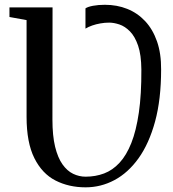

<svg xmlns="http://www.w3.org/2000/svg" viewBox="-20 -774 723 802"><path d="M337.5 8.5Q267.5 8.5 211.8 -20Q156 -48.5 123.5 -113.5Q91 -178.5 91 -286V-690L19.5 -703V-743H199.5L199 -275Q199 -207 210.2 -161Q221.5 -115 241 -87.5Q260.5 -60 285.5 -48Q310.5 -36 337.5 -36Q379 -36 414.8 -49.5Q450.5 -63 479.2 -94Q508 -125 528.5 -176.5Q549 -228 560 -303.8Q571 -379.5 570.5 -483.5Q570 -545 556.8 -583.5Q543.5 -622 522.8 -643Q502 -664 478.8 -671.8Q455.5 -679.5 436 -679.5Q417.5 -679.5 399.2 -676.2Q381 -673 365.2 -667.5Q349.5 -662 337 -654.5V-739Q346 -745.5 368.2 -749.8Q390.5 -754 418 -754Q468.5 -754 511.2 -737Q554 -720 586 -686Q618 -652 635.8 -601.2Q653.5 -550.5 653 -483.5Q653 -359 627.8 -266.5Q602.5 -174 558.8 -113Q515 -52 458.2 -21.8Q401.5 8.5 337.5 8.5Z"/></svg>

Font: Merriweather 60pt
Style: Regular
Weight: 400
Version: Version 2.100